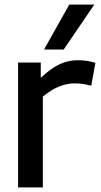

<svg xmlns="http://www.w3.org/2000/svg" viewBox="-20 -809 435 829"><path d="M156 -539V-473Q185 -500 210.5 -516.5Q236 -533 262 -541Q288 -549 317 -549Q336 -549 355.5 -546Q375 -543 392 -538L374 -439Q356 -444 337.5 -446.5Q319 -449 302 -449Q270 -449 236.5 -436Q203 -423 165 -392V0H58V-539ZM170 -595 279 -789H387L255 -595Z"/></svg>

Font: Georama ExtraCondensed Thin Medium
Style: Regular
Weight: 500
Version: Version 1.001